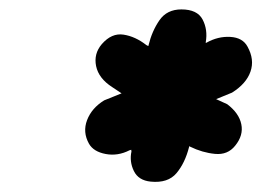

<svg xmlns="http://www.w3.org/2000/svg" viewBox="-20 -1026 542 398"><path d="M461 -834 428 -820.5 451 -810Q475.5 -791.5 480.2 -768.5Q485 -745.5 467.5 -724Q452 -704.5 425.8 -707Q399.5 -709.5 374 -722L372 -723V-721.5Q363.5 -688 345.8 -667Q328 -646 292.5 -649.5Q267 -652 257.5 -671.5Q248 -691 252.5 -712L252 -715.5L248.5 -714.5Q224 -702 199 -706.8Q174 -711.5 164.5 -728Q151 -752 160.5 -777Q170 -802 196 -818L232 -832.5L212.5 -845.5Q184.5 -863.5 179.2 -889Q174 -914.5 191 -934.5Q211.5 -958 236 -954.2Q260.5 -950.5 283.5 -932.5L287.5 -930.5L288 -932.5Q295 -961.5 310.5 -984Q326 -1006.5 356 -1006.5Q389 -1006.5 400 -985.5Q411 -964.5 406.5 -938.5V-937L408 -937.5Q432 -951 457.5 -949.5Q483 -948 493 -929.5Q508 -902.5 499.2 -877.5Q490.5 -852.5 461 -834Z"/></svg>

Font: Edu QLD Hand
Style: Regular
Weight: 400
Designer: Tina and Corey Anderson, Eben Sorkin
Foundry: Sorkin Type Co.
Version: Version 2.000